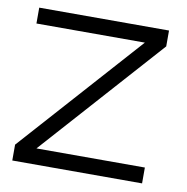

<svg xmlns="http://www.w3.org/2000/svg" viewBox="-66 -604 650 668"><g transform="rotate(10 259.0 -270.0)"><path d="M20 0V-56L403 -484H20V-540H478.5V-484L95.5 -56H478.5V0Z"/></g></svg>

Font: Vela Sans Light
Style: Regular
Weight: 300
Designer: Principal design: Mikhail Sharanda - project Manrope.
Design modification: Ravid Balaliev
Foundry: Mikhail Sharanda
Version: Version 1.001